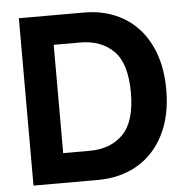

<svg xmlns="http://www.w3.org/2000/svg" viewBox="-51 -751 781 800"><g transform="rotate(-5 339.5 -351.0)"><path d="M57 -701H329Q422 -701 493 -659.5Q564 -618 603.5 -539Q643 -460 643 -351Q643 -242 603 -163Q563 -84 491.5 -42.5Q420 -1 327 -1H57ZM302 -125Q391 -125 443 -178Q495 -231 495 -352Q495 -473 443 -525.5Q391 -578 302 -578H192V-125Z"/></g></svg>

Font: Be Vietnam
Style: Bold
Weight: 700
Designer: Gabriel Lam
Foundry: TypeRant
Version: Version 4.000